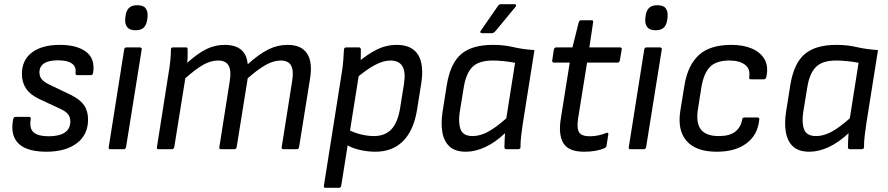

<svg xmlns="http://www.w3.org/2000/svg" viewBox="-20 -715 4255 920"><path d="M201 12Q142 12 103.5 -4.5Q65 -21 49 -55.5Q33 -90 43 -143Q45 -155 55 -155H119Q124 -155 126 -152Q128 -149 127 -143Q120 -98 142 -80Q164 -62 213 -62Q264 -62 290.5 -80Q317 -98 317 -133Q317 -153 306.5 -167Q296 -181 270 -193L167 -241Q125 -261 105 -290.5Q85 -320 85 -361Q85 -427 133 -463.5Q181 -500 267 -500Q349 -500 393 -466.5Q437 -433 426 -365Q424 -355 416 -355H350Q341 -355 342 -365Q346 -396 324 -411Q302 -426 258 -426Q214 -426 191.5 -411.5Q169 -397 169 -368Q169 -348 180.5 -334.5Q192 -321 220 -308L320 -260Q363 -239 382.5 -211Q402 -183 402 -142Q402 -70 348.5 -29Q295 12 201 12Z M509 0Q499 0 501 -10L575 -478Q577 -488 587 -488H649Q654 -488 657 -485.5Q660 -483 659 -478L584 -10Q583 -6 580.5 -3Q578 0 573 0ZM629 -570Q601 -570 589.5 -585Q578 -600 580 -625L581 -635Q584 -662 597 -676Q610 -690 638 -690Q667 -690 678 -675Q689 -660 687 -635L686 -625Q683 -598 670 -584Q657 -570 629 -570Z M740 0Q730 0 732 -10L788 -366Q793 -393 796 -423.5Q799 -454 799 -478Q799 -488 809 -488H870Q875 -488 877 -486Q879 -484 879 -479Q879 -464 879 -448Q879 -432 877 -414Q927 -459 968.5 -479.5Q1010 -500 1057 -500Q1107 -500 1135 -477Q1163 -454 1167 -407Q1220 -455 1264.5 -477.5Q1309 -500 1358 -500Q1424 -500 1451.5 -458.5Q1479 -417 1465 -334L1413 -10Q1411 0 1402 0H1338Q1328 0 1330 -11L1380 -327Q1388 -376 1375 -400.5Q1362 -425 1325 -425Q1292 -425 1254.5 -404.5Q1217 -384 1167 -340L1114 -10Q1113 -6 1110.5 -3Q1108 0 1103 0H1039Q1029 0 1031 -10L1081 -327Q1089 -376 1075.5 -400.5Q1062 -425 1025 -425Q991 -425 955.5 -405.5Q920 -386 868 -340L815 -10Q814 -6 811.5 -3Q809 0 804 0Z M1778 12Q1739 12 1698.5 2Q1658 -8 1636 -25L1644 -97Q1670 -81 1705.5 -72Q1741 -63 1771 -63Q1825 -63 1855.5 -95.5Q1886 -128 1897 -196L1915 -308Q1925 -369 1908.5 -397Q1892 -425 1851 -425Q1816 -425 1774.5 -402.5Q1733 -380 1677 -332L1689 -412Q1742 -456 1786.5 -478Q1831 -500 1881 -500Q1953 -500 1983 -453Q2013 -406 1998 -312L1978 -187Q1962 -90 1911.5 -39Q1861 12 1778 12ZM1540 185Q1530 185 1532 175L1619 -375Q1623 -399 1625 -426.5Q1627 -454 1628 -476Q1628 -488 1640 -488H1699Q1709 -488 1709 -478Q1709 -471 1709 -458Q1709 -445 1708.5 -432.5Q1708 -420 1706 -415L1701 -365L1615 175Q1613 185 1604 185Z M2213 12Q2161 12 2134 -13Q2107 -38 2099.5 -82Q2092 -126 2101 -182L2121 -308Q2138 -412 2190 -456Q2242 -500 2342 -500Q2394 -500 2438.5 -489.5Q2483 -479 2541 -475L2485 -122Q2481 -95 2477.5 -66.5Q2474 -38 2474 -10Q2474 0 2462 0H2407Q2397 0 2397 -10Q2397 -26 2398 -43Q2399 -60 2400 -77Q2354 -33 2305.5 -10.5Q2257 12 2213 12ZM2245 -63Q2279 -63 2316.5 -82.5Q2354 -102 2406 -148L2448 -414Q2424 -419 2394 -422Q2364 -425 2342 -425Q2275 -425 2244.5 -395Q2214 -365 2203 -301L2183 -179Q2175 -127 2187 -95Q2199 -63 2245 -63ZM2289 -556Q2284 -556 2282 -559.5Q2280 -563 2284 -568L2365 -685Q2371 -695 2382 -695H2445Q2451 -695 2452.5 -691Q2454 -687 2450 -682L2354 -566Q2345 -556 2338 -556Z M2779 12Q2704 12 2679.5 -29Q2655 -70 2667 -145L2710 -415H2634Q2630 -415 2627.5 -418Q2625 -421 2626 -425L2634 -478Q2635 -483 2638.5 -485.5Q2642 -488 2646 -488H2723L2753 -608Q2756 -618 2765 -618H2814Q2825 -618 2822 -608L2804 -488H2950Q2961 -488 2959 -478L2950 -425Q2949 -421 2946.5 -418Q2944 -415 2939 -415H2793L2750 -147Q2743 -100 2755 -81Q2767 -62 2806 -62Q2827 -62 2848 -66.5Q2869 -71 2885 -78Q2890 -80 2893 -78Q2896 -76 2895 -71L2886 -16Q2885 -9 2877 -5Q2858 3 2834 7.5Q2810 12 2779 12Z M3001 0Q2991 0 2993 -10L3067 -478Q3069 -488 3079 -488H3141Q3146 -488 3149 -485.5Q3152 -483 3151 -478L3076 -10Q3075 -6 3072.5 -3Q3070 0 3065 0ZM3121 -570Q3093 -570 3081.5 -585Q3070 -600 3072 -625L3073 -635Q3076 -662 3089 -676Q3102 -690 3130 -690Q3159 -690 3170 -675Q3181 -660 3179 -635L3178 -625Q3175 -598 3162 -584Q3149 -570 3121 -570Z M3415 12Q3315 12 3270 -39.5Q3225 -91 3240 -185L3260 -308Q3276 -403 3329 -451.5Q3382 -500 3485 -500Q3542 -500 3583.5 -482Q3625 -464 3644 -430Q3663 -396 3652 -346Q3649 -335 3640 -335H3578Q3568 -335 3570 -346Q3576 -386 3549 -405.5Q3522 -425 3475 -425Q3411 -425 3381.5 -394Q3352 -363 3341 -298L3324 -190Q3314 -125 3339 -94Q3364 -63 3424 -63Q3477 -63 3503.5 -84.5Q3530 -106 3536 -141Q3537 -152 3547 -152H3610Q3620 -152 3618 -141Q3611 -69 3557.5 -28.5Q3504 12 3415 12Z M3859 12Q3807 12 3780 -13Q3753 -38 3745.5 -82Q3738 -126 3747 -182L3767 -308Q3784 -412 3836 -456Q3888 -500 3988 -500Q4040 -500 4084.5 -489.5Q4129 -479 4187 -475L4131 -122Q4127 -95 4123.5 -66.5Q4120 -38 4120 -10Q4120 0 4108 0H4053Q4043 0 4043 -10Q4043 -26 4044 -43Q4045 -60 4046 -77Q4000 -33 3951.5 -10.5Q3903 12 3859 12ZM3891 -63Q3925 -63 3962.5 -82.5Q4000 -102 4052 -148L4094 -414Q4070 -419 4040 -422Q4010 -425 3988 -425Q3921 -425 3890.5 -395Q3860 -365 3849 -301L3829 -179Q3821 -127 3833 -95Q3845 -63 3891 -63Z"/></svg>

Font: Sofia Sans Hairline
Style: Italic
Weight: 1
Italic angle: -9°
Designer: Botio Nikoltchev, Ani Petrova
Foundry: lettersoup
Version: Version 4.102